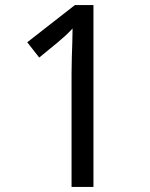

<svg xmlns="http://www.w3.org/2000/svg" viewBox="-20 -734 591 754"><path d="M261 0V-446Q261 -474 262 -506.5Q263 -539 264 -569.5Q265 -600 265 -622Q249 -605 237.5 -594.5Q226 -584 206 -567L134 -508L87 -568L274 -714H347V0Z"/></svg>

Font: uoriya25
Style: Book
Weight: 400
Designer: Jelle Bosma - Monotype Design Team
Foundry: Monotype Imaging Inc.
Version: Version 2.003